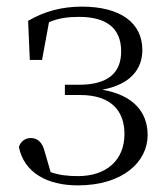

<svg xmlns="http://www.w3.org/2000/svg" viewBox="-20 -546 501 580"><path d="M215 14C351 14 426 -57 426 -138C426 -208 382 -259 289 -275C375 -291 410 -338 410 -395C410 -477 344 -526 227 -526C168 -526 114 -512 65 -483L70 -365H107L128 -479C156 -491 185 -495 219 -495C304 -495 345 -459 346 -393C347 -326 306 -290 219 -290H176V-259H222C317 -259 356 -210 356 -141C356 -62 301 -14 216 -14C185 -14 158 -17 133 -26L115 -88C108 -116 94 -129 73 -129C57 -129 43 -120 37 -102C53 -24 123 14 215 14Z"/></svg>

Font: Noto Serif JP Light
Style: Regular
Weight: 300
Designer: Ryoko NISHIZUKA 西塚涼子 (kana & ideographs); Frank Grießhammer (Latin, Greek & Cyrillic); Wenlong ZHANG 张文龙 (bopomofo); San
Foundry: Adobe
Version: Version 2.001;hotconv 1.1.0;makeotfexe 2.6.0